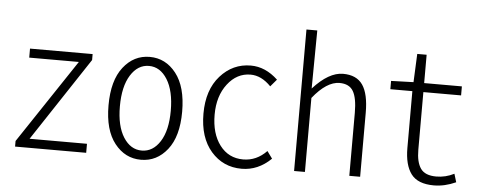

<svg xmlns="http://www.w3.org/2000/svg" viewBox="-51 -895 2592 1035"><g transform="rotate(5 1245.0 -377.0)"><path d="M58.6 0V-30.3L361.3 -484.4H92.8V-533.2H431.6V-501L132.8 -48.8H443.4V0Z M541 -265.6Q541 -400.4 597.7 -472.7Q654.3 -544.9 740.2 -544.9Q826.2 -544.9 882.8 -472.7Q939.5 -400.4 939.5 -265.6Q939.5 -131.8 882.8 -60.1Q826.2 11.7 740.2 11.7Q654.3 11.7 597.7 -60.1Q541 -131.8 541 -265.6ZM877.9 -265.6Q877.9 -373 839.4 -434.6Q800.8 -496.1 740.2 -496.1Q679.7 -496.1 641.1 -434.6Q602.5 -373 602.5 -265.6Q602.5 -159.2 641.1 -98.6Q679.7 -38.1 740.2 -38.1Q800.8 -38.1 839.4 -98.6Q877.9 -159.2 877.9 -265.6Z M1285.2 12.7Q1184.6 12.7 1119.6 -62Q1054.7 -136.7 1054.7 -265.6Q1054.7 -394.5 1122.1 -470.2Q1189.5 -545.9 1287.1 -545.9Q1366.2 -545.9 1433.6 -482.4L1400.4 -443.4Q1348.6 -497.1 1290 -497.1Q1215.8 -497.1 1165.5 -431.6Q1115.2 -366.2 1115.2 -265.6Q1115.2 -163.1 1162.6 -100.6Q1210 -38.1 1289.1 -38.1Q1361.3 -38.1 1416 -94.7L1444.3 -55.7Q1374 12.7 1285.2 12.7Z M1568.4 0V-765.6H1627L1625 -563.5L1624 -451.2Q1709 -544.9 1786.1 -544.9Q1859.4 -544.9 1892.6 -496.6Q1925.8 -448.2 1925.8 -346.7V0H1867.2V-340.8Q1867.2 -420.9 1845.7 -457.5Q1824.2 -494.1 1771.5 -494.1Q1702.1 -494.1 1627 -400.4V0Z M2325.2 11.7Q2238.3 11.7 2202.1 -36.6Q2166 -85 2166 -176.8V-484.4H2046.9V-529.3L2168 -533.2L2174.8 -686.5H2225.6V-533.2H2429.7V-484.4H2225.6V-172.9Q2225.6 -105.5 2249.5 -71.3Q2273.4 -37.1 2334 -37.1Q2384.8 -37.1 2430.7 -60.5L2444.3 -15.6Q2383.8 11.7 2325.2 11.7Z"/></g></svg>

Font: GenEi Gothic M Light
Style: Regular
Weight: 300
Designer: o_tamon (Modified); [Source Han Sans]
Ryoko NISHIZUKA  (kana & ideographs); Paul D. Hunt (Latin, Greek & Cyrillic); Wenl
Version: Version 1.1a;Original Version 1.004